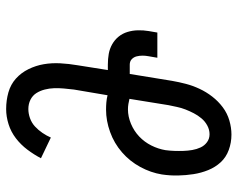

<svg xmlns="http://www.w3.org/2000/svg" viewBox="-96 -688 791 640"><g transform="rotate(90 300.0 -367.5)"><path d="M343 8Q314 8 287.5 0.5Q261 -7 241.5 -24.5Q222 -42 210 -66.5Q198 -91 193.5 -117.5Q189 -144 190.5 -172.5Q192 -201 197 -230L213 -331H195Q176 -331 159 -334Q142 -337 127 -345.5Q112 -354 101.5 -367Q91 -380 86 -396.5Q81 -413 80.5 -431Q80 -449 83 -467L88 -496H172L167 -467Q165 -457 165 -446.5Q165 -436 167.5 -426.5Q170 -417 177 -410.5Q184 -404 195 -404H226L249 -545Q253 -568 259 -591Q265 -614 275.5 -636.5Q286 -659 301.5 -679Q317 -699 337 -714Q357 -729 381 -736Q405 -743 428 -743Q455 -743 479.5 -734Q504 -725 520.5 -707Q537 -689 546.5 -665.5Q556 -642 560 -616.5Q564 -591 564.5 -564.5Q565 -538 561 -511Q555 -474 536 -439Q517 -404 487 -378Q457 -352 419.5 -338.5Q382 -325 345 -325Q333 -325 321 -326Q309 -327 297 -330L278 -218Q276 -201 274.5 -184.5Q273 -168 273.5 -152Q274 -136 278 -120.5Q282 -105 290 -92.5Q298 -80 312 -73Q326 -66 343 -66Q358 -66 373.5 -71.5Q389 -77 401 -88Q413 -99 422.5 -113Q432 -127 438 -141L507 -108Q495 -85 478.5 -63Q462 -41 440.5 -24.5Q419 -8 393.5 0Q368 8 343 8ZM344 -398Q368 -398 392 -408Q416 -418 434.5 -435.5Q453 -453 464.5 -476Q476 -499 480 -523Q482 -538 482.5 -553Q483 -568 482.5 -583Q482 -598 479.5 -612.5Q477 -627 471 -640Q465 -653 453.5 -661.5Q442 -670 427 -670Q412 -670 398 -662.5Q384 -655 374 -643Q364 -631 357 -617.5Q350 -604 344.5 -590Q339 -576 336 -561.5Q333 -547 330 -533L309 -403Q317 -401 326 -399.5Q335 -398 344 -398Z"/></g></svg>

Font: Iosevka SS04 Extended
Style: Italic
Weight: 400
Width: 7
Italic angle: -9°
Monospace: yes
Designer: Belleve Invis
Foundry: Belleve Invis
Version: Version 19.0.0; ttfautohint (v1.8.4)